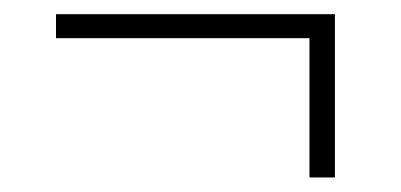

<svg xmlns="http://www.w3.org/2000/svg" viewBox="-20 -348 551 264"><path d="M440.5 -104H405.5V-314H440.5ZM57 -295.5V-328.5H440.5V-295.5Z"/></svg>

Font: Anek Odia ExtraLight
Style: Regular
Weight: 250
Designer: Yesha Goshar & Mahesh Sahu (Odia), Yesha Goshar (Latin)
Foundry: Ek Type
Version: Version 1.003